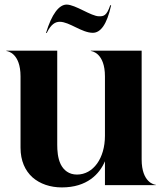

<svg xmlns="http://www.w3.org/2000/svg" viewBox="-20 -807 729 837"><path d="M249.5 10C359.5 10 413.5 -48 437.5 -104V0H659V-1.5C653.5 -1.5 597.5 -11 597.5 -112V-586H376V-584.5C381.5 -584.5 437.5 -575 437.5 -474V-215C437.5 -117 386.5 -46 315.5 -46C280.5 -46 257.5 -65 244.5 -91C231.5 -118 229.5 -151 229.5 -176V-586H8V-584.5C13.5 -584.5 69.5 -575 69.5 -474V-163C69.5 -106 89.5 -63 121.5 -34C154.5 -5 199.5 10 249.5 10ZM180.5 -663H183.5C202.5 -702 221.5 -712 240.5 -712C282.5 -712 336.5 -664 384.5 -664C417.5 -664 445.5 -698 464.5 -784H460.5C444.5 -736 430.5 -736 411.5 -736C377.5 -736 308.5 -787 270.5 -787C237.5 -787 205.5 -746 180.5 -663Z"/></svg>

Font: Beautique Display Medium
Style: Bold
Weight: 900
Designer: Nhat-Quang Ngo
Version: Version 1.100;Glyphs 3.2.3 (3260)